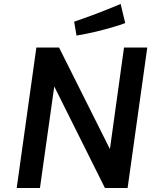

<svg xmlns="http://www.w3.org/2000/svg" viewBox="-20 -946 762 966"><path d="M622 0 721 -707H604L533 -196L277 -707H163L64 0H181L253 -511L508 0ZM365 -767Q465 -784 556 -812Q588 -821 610 -830L587 -926Q458 -872 353 -837Z"/></svg>

Font: Brisa Sans Medium
Style: Italic
Weight: 600
Italic angle: -8°
Designer: Dalton Maag Ltd
Foundry: Dalton Maag Ltd
Version: Version 1.101;July 10, 2019;FontCreator 11.5.0.2425 64-bit